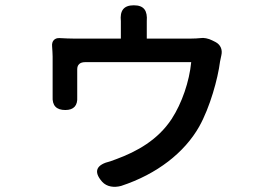

<svg xmlns="http://www.w3.org/2000/svg" viewBox="-20 -642 1020 726"><path d="M595 -407H703C696 -334 668 -252 629 -192C577 -113 498 -69 419 -40C413 -38 405 -35 397 -32C346 -20 331 5 366 45C384 65 412 68 438 61C575 16 678 -66 733 -163C774 -236 804 -345 812 -409C813 -415 815 -424 817 -433C822 -454 814 -473 795 -483L783 -489C768 -497 749 -500 739 -498C729 -497 715 -496 698 -496H535V-559C535 -560 535 -561 535 -562C538 -601 525 -622 486 -622C447 -622 433 -601 437 -562C437 -561 437 -560 437 -559V-496H263C245 -496 224 -497 205 -498C187 -499 175 -487 177 -467C178 -452 179 -438 179 -428C179 -400 179 -307 179 -282C179 -281 179 -279 179 -277C177 -243 193 -226 227 -226C259 -226 274 -243 272 -275C272 -276 272 -276 272 -277C272 -295 272 -344 272 -380C272 -397 282 -407 302 -407H487Z"/></svg>

Font: GenSenRounded2 TW M
Style: Regular
Weight: 500
Version: Version 2.100;PS 2.1;hotconv 16.6.51;makeotf.lib2.5.65220 DE